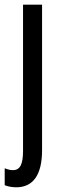

<svg xmlns="http://www.w3.org/2000/svg" viewBox="-33 -557 264 817"><path d="M36 240C108 240 146 187 146 82V-537H65V85C65 141 53 167 22 167C11 167 -1 164 -13 159V231C-2 236 18 240 36 240Z"/></svg>

Font: Noto Sans Arabic UI XCn
Style: Regular
Weight: 400
Width: 2
Designer: Monotype Design Team, Nadine Chahine and Nizar Qandah
Foundry: Monotype Imaging Inc.
Version: Version 2.010